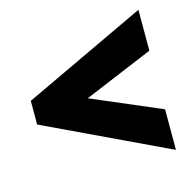

<svg xmlns="http://www.w3.org/2000/svg" viewBox="-80 -690 661 658"><g transform="rotate(-15 250.0 -360.5)"><path d="M466 -112V-256L220 -361L466 -464V-609L29 -403V-319Z"/></g></svg>

Font: Noto Sans Hebrew ExtraCondensed Black
Style: Regular
Weight: 900
Width: 2
Designer: Monotype Design Team
Foundry: Monotype Imaging Inc.
Version: Version 2.004